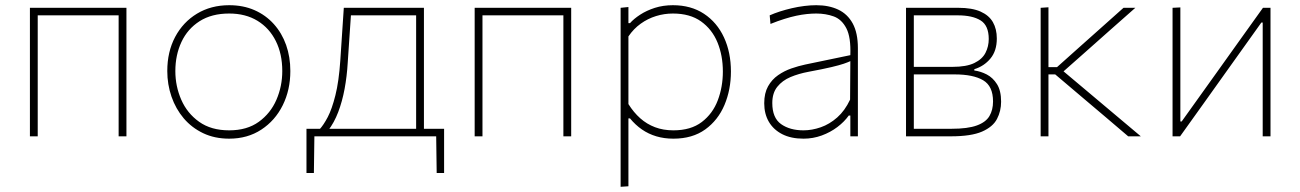

<svg xmlns="http://www.w3.org/2000/svg" viewBox="-20 -524 4998 738"><path d="M95 0Q95 -56.5 95 -108.5Q95 -160.5 95 -221V-271Q95 -311.5 95 -348.2Q95 -385 95 -420.8Q95 -456.5 95 -494H466Q466 -456.5 466 -420.8Q466 -385 466 -348.2Q466 -311.5 466 -271V-221Q466 -160.5 466 -108.5Q466 -56.5 466 0H436Q436 -56.5 436 -108.5Q436 -160.5 436 -221V-271Q436 -311.5 436 -347Q436 -382.5 436 -417Q436 -451.5 436 -489L454 -465H107L125 -489Q125 -451.5 125 -417Q125 -382.5 125 -347Q125 -311.5 125 -271V-221Q125 -160.5 125 -108.5Q125 -56.5 125 0Z M861 9Q805 9 761 -12Q717 -33 686.2 -69.2Q655.5 -105.5 639.2 -152.5Q623 -199.5 623 -251Q623 -325 653.2 -382Q683.5 -439 737.2 -471.5Q791 -504 861 -504Q915 -504 958.2 -485Q1001.5 -466 1032.5 -431.5Q1063.5 -397 1079.8 -351Q1096 -305 1096 -251Q1096 -178.5 1066.8 -119.5Q1037.5 -60.5 984.5 -25.8Q931.5 9 861 9ZM861 -23Q929.5 -23 974.8 -55.8Q1020 -88.5 1042.5 -140.5Q1065 -192.5 1065 -251Q1065 -316.5 1040.2 -366.2Q1015.5 -416 969.8 -444Q924 -472 861 -472Q793.5 -472 747.2 -442.5Q701 -413 677.5 -362.8Q654 -312.5 654 -251Q654 -192.5 676.8 -140.5Q699.5 -88.5 745.5 -55.8Q791.5 -23 861 -23Z M1579.5 -5Q1579.5 -42.5 1579.5 -76.5Q1579.5 -110.5 1579.5 -145.8Q1579.5 -181 1579.5 -221V-271Q1579.5 -311.5 1579.5 -347Q1579.5 -382.5 1579.5 -417Q1579.5 -451.5 1579.5 -489L1597.5 -465H1316.5L1330.5 -489Q1328.5 -456.5 1326.2 -425.8Q1324 -395 1321.8 -360.8Q1319.5 -326.5 1316.5 -282Q1313.5 -230.5 1304.5 -182.2Q1295.5 -134 1280 -93.2Q1264.5 -52.5 1241 -22L1208 -26.5Q1223.5 -43 1239.8 -74Q1256 -105 1269.2 -157.8Q1282.5 -210.5 1288 -291Q1292.5 -358 1295.5 -403.8Q1298.5 -449.5 1301.5 -494H1609.5Q1609.5 -456.5 1609.5 -420.8Q1609.5 -385 1609.5 -348.2Q1609.5 -311.5 1609.5 -271V-221Q1609.5 -160.5 1609.5 -110.8Q1609.5 -61 1609.5 -5ZM1158 141Q1158 120 1158 99.2Q1158 78.5 1158 57.5Q1158 36 1158 14.2Q1158 -7.5 1158 -29Q1204 -29 1251.5 -29Q1299 -29 1343.5 -29H1501.5Q1546 -29 1593.5 -29Q1641 -29 1687 -29Q1687 -7.5 1687 14.2Q1687 36 1687 57.5Q1687 78.5 1687 99.2Q1687 120 1687 141H1658.5L1656.5 -6L1671 0H1174L1188.5 -6L1186.5 141Z M1804.5 0Q1804.5 -56.5 1804.5 -108.5Q1804.5 -160.5 1804.5 -221V-271Q1804.5 -311.5 1804.5 -348.2Q1804.5 -385 1804.5 -420.8Q1804.5 -456.5 1804.5 -494H2175.5Q2175.5 -456.5 2175.5 -420.8Q2175.5 -385 2175.5 -348.2Q2175.5 -311.5 2175.5 -271V-221Q2175.5 -160.5 2175.5 -108.5Q2175.5 -56.5 2175.5 0H2145.5Q2145.5 -56.5 2145.5 -108.5Q2145.5 -160.5 2145.5 -221V-271Q2145.5 -311.5 2145.5 -347Q2145.5 -382.5 2145.5 -417Q2145.5 -451.5 2145.5 -489L2163.5 -465H1816.5L1834.5 -489Q1834.5 -451.5 1834.5 -417Q1834.5 -382.5 1834.5 -347Q1834.5 -311.5 1834.5 -271V-221Q1834.5 -160.5 1834.5 -108.5Q1834.5 -56.5 1834.5 0Z M2365.5 194Q2365.5 137.5 2365.5 84.5Q2365.5 31.5 2365.5 -29V-271Q2365.5 -324.5 2365.5 -381.5Q2365.5 -438.5 2365.5 -494L2395.5 -497V-435H2401.5Q2416 -451.5 2440.5 -467.5Q2465 -483.5 2497 -493.8Q2529 -504 2566.5 -504Q2636 -504 2686 -471Q2736 -438 2762.8 -380.2Q2789.5 -322.5 2789.5 -249Q2789.5 -179.5 2764.8 -120.8Q2740 -62 2690.8 -26.5Q2641.5 9 2568.5 9Q2533 9 2502.8 0Q2472.5 -9 2447.2 -26.5Q2422 -44 2401.5 -69H2395.5V-29Q2395.5 31.5 2395.5 83.5Q2395.5 135.5 2395.5 192ZM2568.5 -23Q2635.5 -23 2677.5 -55Q2719.5 -87 2739 -138.5Q2758.5 -190 2758.5 -249Q2758.5 -310.5 2737.8 -361Q2717 -411.5 2674.5 -441.8Q2632 -472 2566.5 -472Q2533 -472 2501.5 -462.2Q2470 -452.5 2442.8 -433Q2415.5 -413.5 2395.5 -384V-124Q2415.5 -92 2440.8 -69.5Q2466 -47 2497.8 -35Q2529.5 -23 2568.5 -23Z M3068.5 9Q3020.5 9 2986.8 -8.2Q2953 -25.5 2935.2 -56Q2917.5 -86.5 2917.5 -127Q2917.5 -166 2932.2 -192.2Q2947 -218.5 2970.8 -235Q2994.5 -251.5 3022 -261Q3049.5 -270.5 3075.5 -276L3248.5 -312Q3251 -381 3233.2 -415.2Q3215.5 -449.5 3184.8 -460.8Q3154 -472 3117.5 -472Q3100.5 -472 3081.2 -470Q3062 -468 3040.8 -463.5Q3019.5 -459 2994.8 -451.2Q2970 -443.5 2941.5 -432L2938.5 -465Q2956.5 -473 2978.2 -480Q3000 -487 3023.8 -492.5Q3047.5 -498 3071.5 -501Q3095.5 -504 3117.5 -504Q3166 -504 3202 -487Q3238 -470 3257.8 -433.5Q3277.5 -397 3277.5 -339Q3277.5 -316.5 3277.5 -281Q3277.5 -245.5 3277.5 -211V-137Q3277.5 -107 3277.5 -73.5Q3277.5 -40 3277.5 0H3248.5V-80H3242.5Q3225.5 -56 3198.8 -35.8Q3172 -15.5 3138.5 -3.2Q3105 9 3068.5 9ZM3068.5 -23Q3101 -23 3134.8 -34.8Q3168.5 -46.5 3198 -72.5Q3227.5 -98.5 3247.5 -141L3248.5 -289Q3239 -284.5 3223 -279Q3207 -273.5 3175.5 -266Q3144 -258.5 3087.5 -248Q3050 -241 3018.5 -227.8Q2987 -214.5 2967.8 -190.5Q2948.5 -166.5 2948.5 -128Q2948.5 -71 2982.2 -47Q3016 -23 3068.5 -23Z M3462.5 0Q3462.5 -56.5 3462.5 -108.5Q3462.5 -160.5 3462.5 -221V-271Q3462.5 -311.5 3462.5 -348.2Q3462.5 -385 3462.5 -420.8Q3462.5 -456.5 3462.5 -494Q3501 -494 3557.5 -494Q3614 -494 3663.5 -494Q3716.5 -494 3749 -479.5Q3781.5 -465 3796.5 -438.8Q3811.5 -412.5 3811.5 -376Q3811.5 -328.5 3787 -299Q3762.5 -269.5 3725 -258V-253Q3749 -250 3772.8 -237.8Q3796.5 -225.5 3812.2 -200.5Q3828 -175.5 3828 -133Q3828 -97 3812.2 -66.8Q3796.5 -36.5 3754.8 -18.2Q3713 0 3635 0Q3585 0 3539.2 0Q3493.5 0 3462.5 0ZM3492.5 -29H3637Q3700 -29 3734.8 -41.8Q3769.5 -54.5 3783.2 -78Q3797 -101.5 3797 -134Q3797 -193 3759 -215.5Q3721 -238 3649.5 -238H3485.5V-267H3641Q3695 -267 3725.2 -281.8Q3755.5 -296.5 3768 -321Q3780.5 -345.5 3780.5 -374Q3780.5 -426 3749.2 -445.5Q3718 -465 3661.5 -465H3492.5Q3492.5 -416.5 3492.5 -371.2Q3492.5 -326 3492.5 -273V-223Q3492.5 -170 3492.5 -124Q3492.5 -78 3492.5 -29Z M3980 0Q3980 -56.5 3980 -108.5Q3980 -160.5 3980 -221V-271Q3980 -311.5 3980 -348.2Q3980 -385 3980 -420.8Q3980 -456.5 3980 -494L4010 -496Q4010 -440 4010 -386Q4010 -332 4010 -271V-221Q4010 -160.5 4010 -108.5Q4010 -56.5 4010 0ZM4316.5 0Q4274 -36.5 4230.8 -73Q4187.5 -109.5 4144.5 -146L4036 -238H4003V-266H4043L4132.5 -346Q4174 -383 4215.8 -420.2Q4257.5 -457.5 4298.5 -494H4344Q4295.5 -451.5 4247.5 -408.8Q4199.5 -366 4152 -324L4057 -240V-259L4163.5 -169.5Q4214 -127 4264.5 -84.5Q4315 -42 4365 0Z M4487 0Q4487 -56.5 4487 -108.5Q4487 -160.5 4487 -221V-271Q4487 -311.5 4487 -348.2Q4487 -385 4487 -420.8Q4487 -456.5 4487 -494L4517 -495.5Q4517 -458 4517 -422Q4517 -386 4517 -349Q4517 -312 4517 -271V-57H4522L4659 -248.5Q4702.5 -309.5 4746.8 -371.5Q4791 -433.5 4834.5 -494H4863.5Q4863.5 -456.5 4863.5 -420.8Q4863.5 -385 4863.5 -348.2Q4863.5 -311.5 4863.5 -271V-221Q4863.5 -160.5 4863.5 -108.5Q4863.5 -56.5 4863.5 0H4833.5Q4833.5 -56.5 4833.5 -108.5Q4833.5 -160.5 4833.5 -221V-437.5H4828.5L4692.5 -247Q4648.5 -185 4604.2 -123.2Q4560 -61.5 4516 0Z"/></svg>

Font: Commissioner Thin
Style: Regular
Weight: 100
Designer: Kostas Bartsokas
Foundry: Kostas Bartsokas
Version: Version 1.001;gftools[0.9.23]